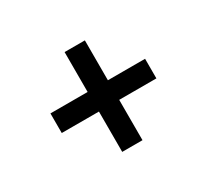

<svg xmlns="http://www.w3.org/2000/svg" viewBox="-98 -726 796 738"><g transform="rotate(-30 300.0 -356.5)"><path d="M255 -135V-314H90V-401H255V-578H345V-401H510V-314H345V-135Z"/></g></svg>

Font: Red Hat Mono SemiBold
Style: Regular
Weight: 600
Monospace: yes
Designer: Pentagram, MCKL
Foundry: Pentagram, MCKL
Version: Version 1.023